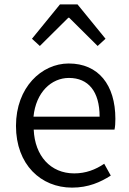

<svg xmlns="http://www.w3.org/2000/svg" viewBox="-20 -844 589 877"><path d="M309 13C384 13 439 -12 486 -42L456 -96C416 -69 372 -52 319 -52C211 -52 139 -132 134 -252H503C506 -265 507 -283 507 -301C507 -457 429 -554 294 -554C170 -554 53 -445 53 -269C53 -92 167 13 309 13ZM133 -311C144 -423 215 -488 295 -488C383 -488 435 -427 435 -311ZM126 -667 162 -634 292 -763H296L426 -634L462 -667L334 -824H254Z"/></svg>

Font: Noto Sans CJK JP DemiLight
Style: Regular
Weight: 350
Designer: Ryoko NISHIZUKA (kana & ideographs); Paul D. Hunt (Latin, Greek & Cyrillic); Wenlong ZHANG (bopomofo); Sandoll Communica
Foundry: Adobe Systems Incorporated
Version: Version 1.004;PS 1.004;hotconv 1.0.82;makeotf.lib2.5.63406